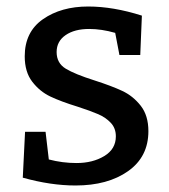

<svg xmlns="http://www.w3.org/2000/svg" viewBox="-20 -560 519 590"><path d="M270 -313Q323 -296 356 -280.5Q389 -265 412.5 -235Q436 -205 436 -157Q436 -78 373.5 -34Q311 10 212 10Q136 10 50 -14L57 -155H120L130 -70Q172 -59 215 -59Q265 -59 300.5 -80.5Q336 -102 336 -141Q336 -166 320.5 -182.5Q305 -199 282 -209Q259 -219 219 -232Q167 -248 134.5 -263.5Q102 -279 79 -309Q56 -339 56 -387Q56 -462 112 -501Q168 -540 251 -540Q328 -540 416 -512L411 -391H347L334 -459Q292 -471 254 -471Q209 -471 181.5 -452Q154 -433 154 -400Q154 -366 182 -349Q210 -332 270 -313Z"/></svg>

Font: Bitter Pro Medium
Style: Regular
Weight: 500
Designer: Sol Matas, and Bitter project Authors
Foundry: Sol Matas
Version: Version 1.010